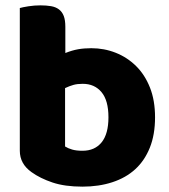

<svg xmlns="http://www.w3.org/2000/svg" viewBox="-20 -681 630 717"><path d="M54 -651Q64 -654 86 -657.5Q108 -661 131 -661Q153 -661 170.5 -658Q188 -655 200 -646Q212 -637 218 -621.5Q224 -606 224 -581V-483Q249 -493 271.5 -497Q294 -501 321 -501Q369 -501 412 -484Q455 -467 488 -434.5Q521 -402 540 -354Q559 -306 559 -243Q559 -178 539.5 -129.5Q520 -81 485 -49Q450 -17 399.5 -0.5Q349 16 288 16Q222 16 176 0.5Q130 -15 98 -38Q54 -69 54 -118ZM288 -118Q334 -118 359.5 -149.5Q385 -181 385 -243Q385 -306 359 -337Q333 -368 289 -368Q269 -368 254.5 -364Q240 -360 223 -352V-134Q234 -127 249.5 -122.5Q265 -118 288 -118Z"/></svg>

Font: Baloo Chettan
Style: Regular
Weight: 400
Designer: Maithili Shingre and Ek Type
Foundry: Ek Type
Version: Version 1.443;PS 1.000;hotconv 16.6.51;makeotf.lib2.5.65220;